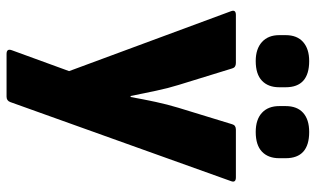

<svg xmlns="http://www.w3.org/2000/svg" viewBox="-204 -550 940 571"><g transform="rotate(90 265.5 -265.0)"><path d="M141 185Q124 185 130 169L192 -1L14 -482Q8 -497 25 -497H168Q181 -497 184 -486L233 -327Q243 -295 250.5 -259Q258 -223 266 -184H269Q276 -223 283.5 -258Q291 -293 301 -326L350 -486Q353 -497 366 -497H508Q525 -497 519 -482L284 174Q280 185 268 185ZM162 -556Q126 -556 105.5 -574.5Q85 -593 85 -626V-645Q85 -679 105.5 -697Q126 -715 162 -715Q240 -715 240 -645V-626Q240 -593 220.5 -574.5Q201 -556 162 -556ZM373 -556Q336 -556 316 -574.5Q296 -593 296 -626V-645Q296 -679 316 -697Q336 -715 373 -715Q451 -715 451 -645V-626Q451 -593 431.5 -574.5Q412 -556 373 -556Z"/></g></svg>

Font: Sofia Sans Black
Style: Regular
Weight: 900
Designer: Botio Nikoltchev, Ani Petrova
Foundry: lettersoup
Version: Version 4.100; ttfautohint (v1.8.3)